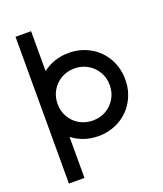

<svg xmlns="http://www.w3.org/2000/svg" viewBox="-162 -810 943 1114"><g transform="rotate(-20 309.5 -253.0)"><path d="M68.5 -256Q68.5 -328 102 -387Q135.5 -446 194.5 -479.5Q253.5 -513 325.5 -513Q397.5 -513 456.5 -479.5Q515.5 -446 549 -387Q582.5 -328 582.5 -256Q582.5 -185 549 -126Q515.5 -67 456.5 -33.5Q397.5 0 325.5 0Q253.5 0 194.5 -33.5Q135.5 -67 102 -126Q68.5 -185 68.5 -256ZM68.5 -706H164.5V200H68.5ZM486.5 -255.9Q486.5 -301.1 465.3 -337.8Q444 -374.5 407.4 -395.7Q370.7 -417 325.6 -417Q280.4 -417 243.7 -395.7Q207.1 -374.5 185.8 -337.8Q164.5 -301.1 164.5 -255.9Q164.5 -211.4 185.7 -174.8Q206.9 -138.2 243.6 -117.1Q280.4 -96 325.6 -96Q370.7 -96 407.4 -117Q444 -138.1 465.3 -174.8Q486.5 -211.4 486.5 -255.9Z"/></g></svg>

Font: Lineal Thin
Style: Regular
Weight: 200
Designer: Created by Frank Adebiaye with contributions from Anton Moglia & Ariel Martín Pérez
Created by Frank ADEBIAYE with FontF
Foundry: Velvetyne Type Foundry
Version: Version 2.000;Glyphs 3.2 (3227)